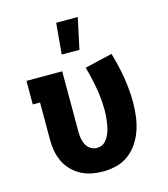

<svg xmlns="http://www.w3.org/2000/svg" viewBox="-113 -847 827 944"><g transform="rotate(-15 300.0 -375.0)"><path d="M296 8Q267 8 238.5 2.5Q210 -3 184.5 -16.5Q159 -30 138.5 -51Q118 -72 105.5 -98Q93 -124 88 -152.5Q83 -181 83 -210V-400H46V-520H228V-210Q228 -193 231 -176.5Q234 -160 242 -145Q250 -130 264.5 -121Q279 -112 296 -112Q309 -112 321 -117Q333 -122 341.5 -132Q350 -142 356 -153.5Q362 -165 366 -177.5Q370 -190 372.5 -203Q375 -216 376.5 -228.5Q378 -241 379 -254Q380 -267 380 -280Q380 -338 370 -394.5Q360 -451 344 -507L484 -540Q503 -477 514 -412Q525 -347 525 -282Q525 -247 520.5 -212Q516 -177 505 -144Q494 -111 474.5 -81.5Q455 -52 427.5 -31Q400 -10 365.5 -1Q331 8 296 8ZM247 -600 261 -758H371L337 -600Z"/></g></svg>

Font: Iosevka Etoile Heavy
Style: Regular
Weight: 900
Designer: Belleve Invis
Foundry: Belleve Invis
Version: Version 22.1.2; ttfautohint (v1.8.4)